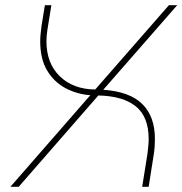

<svg xmlns="http://www.w3.org/2000/svg" viewBox="-20 -720 703 740"><path d="M20 0 328 -353Q276 -357 232 -380.5Q188 -404 161.5 -448.5Q135 -493 135 -561Q135 -575 136.5 -589.5Q138 -604 140 -620L153 -700H178L163 -607Q161 -595 160 -583.5Q159 -572 159 -561Q159 -476 210.5 -426Q262 -376 347 -375L631 -700H663L378 -374Q480 -367 528.5 -319Q577 -271 577 -185Q577 -170 576 -154Q575 -138 572 -121L553 0H528L548 -125Q550 -141 551.5 -156Q553 -171 553 -184Q553 -270 503.5 -310Q454 -350 359 -352L52 0Z"/></svg>

Font: MuseoModerno Thin
Style: Italic
Weight: 100
Italic angle: -9°
Designer: Pablo Cosgaya, Héctor Gatti, Marcela Romero, and the Authors of The MuseoModerno Project.
Foundry: Omnibus-Type Team
Version: Version 1.003